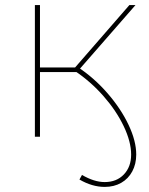

<svg xmlns="http://www.w3.org/2000/svg" viewBox="-20 -537 586 754"><path d="M292 168 302 150Q350 178 391 178Q438 178 466.5 148Q495 118 495 70Q495 20 466 -41Q437 -102 386.5 -159.5Q336 -217 273 -259L285 -274Q350 -231 402.5 -170.5Q455 -110 485 -46.5Q515 17 515 70Q515 107 499.5 136Q484 165 456 181Q428 197 391 197Q342 197 292 168ZM117 -517H137V0H117ZM130 -272H287V-254H130ZM267 -263 488 -517H512L285 -257Z"/></svg>

Font: iiserrat Thin
Style: Regular
Weight: 100
Designer: Akira Ohta
Foundry: Akira Ohta
Version: Version 1.200;Glyphs 3.3.1 (3343)